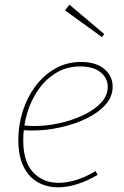

<svg xmlns="http://www.w3.org/2000/svg" viewBox="-20 -792 527 818"><path d="M228 6Q179 6 140.5 -16Q102 -38 80 -83Q58 -128 58 -196Q58 -258 76.5 -317Q95 -376 130 -423.5Q165 -471 214.5 -499.5Q264 -528 325 -528Q389 -528 424.5 -498Q460 -468 460 -423Q460 -380 429 -345.5Q398 -311 347 -286.5Q296 -262 236 -249Q176 -236 118 -236Q105 -236 94.5 -236.5Q84 -237 73 -238L77 -258Q88 -257 100.5 -256Q113 -255 126 -255Q177 -255 232 -267Q287 -279 334 -301Q381 -323 410 -353.5Q439 -384 439 -422Q439 -460 408 -484.5Q377 -509 322 -509Q265 -509 220 -482Q175 -455 143.5 -410Q112 -365 95.5 -309Q79 -253 79 -195Q79 -102 121.5 -57.5Q164 -13 230 -13Q265 -13 305.5 -25.5Q346 -38 387 -63L396 -47Q352 -21 309 -7.5Q266 6 228 6ZM276 -772 424 -647 414 -634 257 -748Z"/></svg>

Font: Bitter Thin
Style: Italic
Weight: 100
Italic angle: -9°
Designer: Sol Matas, and Bitter project Authors
Foundry: Sol Matas
Version: Version 2.002